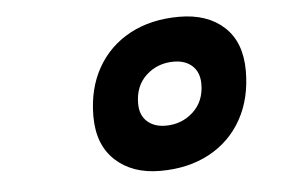

<svg xmlns="http://www.w3.org/2000/svg" viewBox="-36 -773 672 448"><g transform="rotate(-5 300.0 -549.0)"><path d="M323 -371.6Q257.6 -371.6 217.9 -408.4Q178.2 -445.2 178.2 -511.8Q178.2 -576.2 205.4 -624.5Q232.6 -672.8 282 -699.4Q331.4 -726 397.6 -726Q463.6 -726 502.7 -690.1Q541.8 -654.2 541.8 -587Q541.8 -522.6 514.9 -474Q488 -425.4 438.6 -398.5Q389.2 -371.6 323 -371.6ZM344.6 -475.6Q382.4 -475.6 409.1 -500.2Q435.8 -524.8 435.8 -565.4Q435.8 -592.4 419.6 -607.6Q403.4 -622.8 375.8 -622.8Q338 -622.8 311.4 -598.4Q284.8 -574 284.8 -532.4Q284.8 -505.4 301.2 -490.5Q317.6 -475.6 344.6 -475.6Z"/></g></svg>

Font: Geist Mono
Style: Italic
Weight: 400
Italic angle: -12°
Monospace: yes
Designer: Basement.studio, Andrés Briganti, Mateo Zaragoza
Foundry: Basement.studio, Vercel, Andrés Briganti, Guido Ferreyra, Mateo Zaragoza
Version: Version 1.500